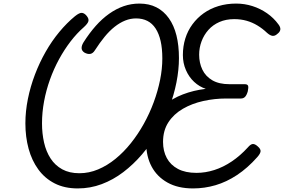

<svg xmlns="http://www.w3.org/2000/svg" viewBox="-20 -1035 1588 1074"><path d="M415 19Q341 19 286 -9Q231 -37 194.5 -87Q158 -137 140 -203Q122 -269 122 -345Q122 -412 136 -481.5Q150 -551 175.5 -618Q201 -685 235.5 -745.5Q270 -806 312 -856.5Q354 -907 399 -944Q425 -965 439 -963Q453 -961 465 -946Q478 -930 474.5 -916.5Q471 -903 449 -883Q410 -849 375 -803.5Q340 -758 310.5 -704Q281 -650 259.5 -590Q238 -530 226.5 -468Q215 -406 215 -345Q215 -288 226.5 -237.5Q238 -187 263 -148.5Q288 -110 328 -88Q368 -66 424 -66Q478 -66 529 -87.5Q580 -109 626 -146.5Q672 -184 712 -234Q752 -284 784.5 -342.5Q817 -401 840 -463.5Q863 -526 875.5 -588Q888 -650 888 -708Q888 -764 878.5 -805.5Q869 -847 850.5 -875.5Q832 -904 804.5 -918Q777 -932 741 -932Q710 -932 680 -920Q650 -908 621 -885Q592 -862 565 -829Q538 -796 511 -754Q500 -736 485 -733.5Q470 -731 452 -741Q437 -751 436.5 -765.5Q436 -780 447 -798Q480 -850 515.5 -890Q551 -930 590.5 -958Q630 -986 672 -1000.5Q714 -1015 760 -1015Q814 -1015 855 -994Q896 -973 924.5 -933Q953 -893 967 -837Q981 -781 981 -710Q981 -645 967 -574Q953 -503 926 -432Q899 -361 861 -294.5Q823 -228 774.5 -171.5Q726 -115 669.5 -72Q613 -29 549 -5Q485 19 415 19ZM1060 19Q975 19 916.5 -14Q858 -47 828 -103.5Q798 -160 798 -232Q798 -300 824.5 -353.5Q851 -407 897 -445.5Q943 -484 1003 -507Q1063 -530 1131 -538Q1095 -550 1066 -577Q1037 -604 1020 -643Q1003 -682 1003 -727Q1003 -776 1016.5 -819.5Q1030 -863 1056.5 -899Q1083 -935 1119.5 -961Q1156 -987 1202 -1001Q1248 -1015 1301 -1015Q1348 -1015 1392 -1001Q1436 -987 1473.5 -961Q1511 -935 1538 -898Q1550 -882 1548 -869Q1546 -856 1531 -845Q1518 -833 1504.5 -834.5Q1491 -836 1474 -851Q1449 -875 1420 -892.5Q1391 -910 1359 -919Q1327 -928 1290 -928Q1244 -928 1207.5 -912Q1171 -896 1146 -868Q1121 -840 1107.5 -804Q1094 -768 1094 -729Q1094 -683 1112 -645.5Q1130 -608 1167.5 -586Q1205 -564 1264 -564H1349Q1364 -564 1367.5 -555.5Q1371 -547 1366 -524Q1360 -503 1351 -493.5Q1342 -484 1328 -484H1245Q1180 -484 1117 -470Q1054 -456 1003 -426.5Q952 -397 922 -351Q892 -305 892 -241Q892 -190 913 -151Q934 -112 975.5 -90Q1017 -68 1079 -68Q1129 -68 1179 -84Q1229 -100 1276.5 -132Q1324 -164 1366 -210Q1382 -229 1394.5 -229.5Q1407 -230 1423 -215Q1439 -201 1437.5 -188Q1436 -175 1419 -156Q1365 -95 1306 -56Q1247 -17 1185.5 1Q1124 19 1060 19Z"/></svg>

Font: Playwrite TZ
Style: Regular
Weight: 400
Designer: Veronika Burian, José Scaglione
Foundry: TypeTogether
Version: Version 1.002